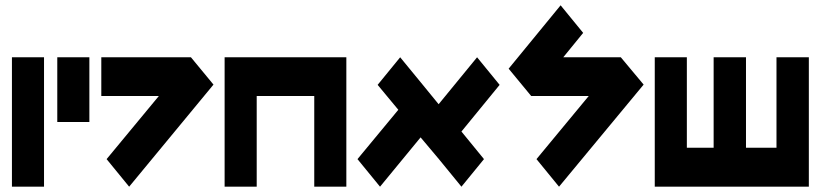

<svg xmlns="http://www.w3.org/2000/svg" viewBox="-20 -948 3095 724"><path d="M25 -732H146V-244H25Z M196 -732H317V-488H196Z M362 -732H700L785 -629L467 -244L382 -348L579 -586H362Z M827 -732H1165H1286V-244H1165V-586H948V-244H827V-586Z M1489 -732 1567 -637 1634 -555 1779 -732 1864 -628 1720 -452 1805 -348 1720 -244 1635 -348 1566 -430 1413 -244 1328 -348 1482 -534 1404 -628Z M2094 -928 2179 -824 2104 -732H2321L2407 -629L2088 -244L2003 -348L2200 -586H1983L1898 -689Z M2449 -732H2570V-391H2671V-732H2793V-391H2908V-732H3030V-244H2908H2793H2671H2449V-391Z"/></svg>

Font: PatchSans
Style: PatchSans
Weight: 400
Version: Version 1.0